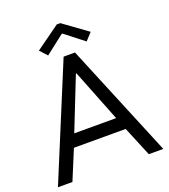

<svg xmlns="http://www.w3.org/2000/svg" viewBox="-161 -1029 1007 1144"><g transform="rotate(-20 342.0 -457.0)"><path d="M305.7 -719.7H377.9L675.8 0H584L505.9 -188.5H177.7L99.6 0H7.8ZM179.7 -803.7 333 -914.1H355.5L507.8 -803.7L465.8 -757.8L345.7 -851.6H341.8L221.7 -757.8ZM474.6 -268.6 343.8 -599.6H339.8L209 -268.6Z"/></g></svg>

Font: Reddit Sans Vanilla
Style: Regular
Weight: 400
Designer: Stephen Hutchings
Foundry: Reddit
Version: Version 1.013